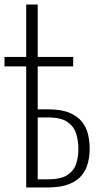

<svg xmlns="http://www.w3.org/2000/svg" viewBox="-27 -830 450 850"><path d="M89 0V-810H140V-346Q141 -346 152 -346Q163 -346 174.5 -346Q186 -346 186 -346Q245 -346 281 -330.5Q317 -315 336.5 -290Q356 -265 363 -234Q370 -203 370 -171Q370 -140 362.5 -109.5Q355 -79 335.5 -54.5Q316 -30 279 -15Q242 0 183 0ZM140 -36H183Q242 -36 271 -55Q300 -74 310 -104.5Q320 -135 320 -171Q320 -206 310.5 -237.5Q301 -269 272.5 -289.5Q244 -310 185 -310Q184 -310 169 -310Q154 -310 140 -310ZM-7 -536V-578H297V-536Z"/></svg>

Font: Oswald ExtraLight
Style: Regular
Weight: 250
Designer: Vernon Adams
Foundry: Vernon Adams
Version: Version 4.103;gftools[0.9.33.dev8+g029e19f]